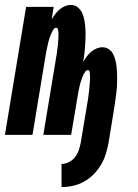

<svg xmlns="http://www.w3.org/2000/svg" viewBox="-39 -548 559 780"><path d="M211 212V118Q226 118 241 110.5Q256 103 266 90Q276 77 281 62Q286 47 289 32L315 -124Q316 -130 317 -136Q318 -142 319 -148Q320 -154 320.5 -160Q321 -166 322 -172Q323 -178 323.5 -184Q324 -190 324.5 -196.5Q325 -203 325.5 -209Q326 -215 326.5 -221Q327 -227 327 -233Q327 -239 326.5 -244.5Q326 -250 325 -256.5Q324 -263 318 -263Q312 -263 308 -257.5Q304 -252 301 -246.5Q298 -241 296 -235.5Q294 -230 292 -224Q290 -218 288 -212.5Q286 -207 285 -201Q284 -195 282.5 -189.5Q281 -184 280 -178Q279 -172 278 -166.5Q277 -161 276 -155L250 0H137L186 -296Q187 -302 188 -308Q189 -314 190 -320Q191 -326 192 -332Q193 -338 193.5 -344Q194 -350 195 -356Q196 -362 196.5 -368Q197 -374 197.5 -380Q198 -386 198 -392Q198 -398 198.5 -404Q199 -410 198.5 -416Q198 -422 196.5 -428.5Q195 -435 189 -435Q183 -435 179 -429.5Q175 -424 172.5 -418.5Q170 -413 167.5 -407.5Q165 -402 163 -396Q161 -390 159.5 -384.5Q158 -379 156.5 -373Q155 -367 154 -361.5Q153 -356 151.5 -350Q150 -344 149 -338Q148 -332 147 -327L93 0H-19L67 -520H179L171 -469Q177 -480 185 -490.5Q193 -501 203 -509.5Q213 -518 225 -523Q237 -528 249 -528Q266 -528 278 -517.5Q290 -507 296 -492.5Q302 -478 304.5 -462Q307 -446 308 -430Q309 -414 308.5 -397.5Q308 -381 307 -364Q306 -347 304 -330.5Q302 -314 299 -297Q306 -308 313.5 -318.5Q321 -329 331 -337.5Q341 -346 353 -351Q365 -356 377 -356Q391 -356 402.5 -348.5Q414 -341 420 -329.5Q426 -318 429.5 -304.5Q433 -291 434.5 -277.5Q436 -264 436.5 -250Q437 -236 437 -222Q437 -208 436 -194Q435 -180 433 -165.5Q431 -151 429 -137Q427 -123 425 -109L402 32Q398 54 391 77Q384 100 371.5 121Q359 142 341.5 160Q324 178 302 190Q280 202 257 207Q234 212 211 212Z"/></svg>

Font: Iosevka SS04 Heavy
Style: Italic
Weight: 900
Italic angle: -9°
Monospace: yes
Designer: Belleve Invis
Foundry: Belleve Invis
Version: Version 19.0.0; ttfautohint (v1.8.4)